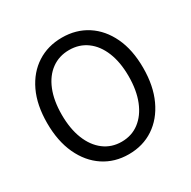

<svg xmlns="http://www.w3.org/2000/svg" viewBox="-168 -908 1077 1084"><g transform="rotate(-30 371.0 -366.0)"><path d="M371 13.4Q279.2 13.4 208.6 -33.4Q138 -80.2 98 -166.2Q58.1 -252.2 58.1 -369.3Q58.1 -487 98 -571.3Q138 -655.6 208.6 -701Q279.2 -746.4 371 -746.4Q463.3 -746.4 533.7 -700.8Q604.1 -655.2 644 -571.1Q684 -487 684 -369.3Q684 -252.2 644 -166.2Q604.1 -80.2 533.7 -33.4Q463.3 13.4 371 13.4ZM371 -68Q437.1 -68 486 -105.3Q535 -142.5 562.1 -210.1Q589.2 -277.8 589.2 -369.3Q589.2 -460.8 562.1 -527.3Q535 -593.7 486 -629.5Q437.1 -665.4 371 -665.4Q305.6 -665.4 256.3 -629.5Q207.1 -593.7 180.2 -527.3Q153.3 -460.8 153.3 -369.3Q153.3 -277.8 180.2 -210.1Q207.1 -142.5 256.3 -105.3Q305.6 -68 371 -68Z"/></g></svg>

Font: Noto Sans TC Thin
Style: Regular
Weight: 100
Designer: Ryoko NISHIZUKA 西塚涼子 (kana, bopomofo & ideographs); Paul D. Hunt (Latin, Greek & Cyrillic); Sandoll Communications 산돌커뮤니
Foundry: Adobe
Version: Version 2.004-H2;hotconv 1.0.118;makeotfexe 2.5.65603